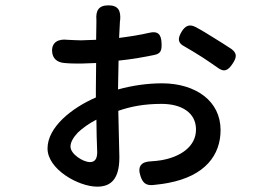

<svg xmlns="http://www.w3.org/2000/svg" viewBox="-20 -644 1020 719"><path d="M737 -430C757 -417 776 -404 793 -392C819 -372 834 -379 852 -407C867 -430 868 -445 846 -461C827 -474 805 -487 783 -501C759 -516 735 -531 712 -543C689 -555 673 -547 660 -525C645 -500 645 -483 671 -470C692 -458 715 -444 737 -430ZM272 -148C290 -165 314 -182 341 -196L342 -134L344 -74C344 -49 335 -37 317 -37C291 -37 244 -67 244 -95C244 -112 255 -130 272 -148ZM744 -285C705 -315 650 -332 587 -332C533 -332 476 -324 422 -309V-311L424 -417C475 -422 523 -431 557 -438C583 -443 586 -456 585 -482C584 -516 571 -529 538 -521C504 -513 465 -507 426 -502L429 -561C429 -563 429 -566 430 -569C433 -605 422 -624 386 -624C350 -624 338 -605 341 -569C341 -566 341 -563 341 -561L340 -495L284 -493C271 -493 253 -494 232 -495C199 -499 174 -486 175 -453C176 -425 194 -410 222 -408C243 -406 261 -406 284 -406L340 -408L339 -308V-279C249 -240 158 -168 158 -88C158 -10 274 55 344 55C396 55 427 26 427 -55L425 -142L423 -229C469 -245 519 -255 585 -255C660 -255 714 -222 714 -159C714 -94 654 -56 584 -44C573 -42 560 -41 547 -40C509 -39 494 -21 506 15C514 40 526 51 552 49C570 47 590 45 610 41C748 15 806 -63 806 -157C806 -211 783 -255 744 -285Z"/></svg>

Font: GenSenRounded2 TW M
Style: Regular
Weight: 500
Version: Version 2.100;PS 2.1;hotconv 16.6.51;makeotf.lib2.5.65220 DE